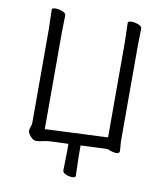

<svg xmlns="http://www.w3.org/2000/svg" viewBox="-94 -783 887 1033"><g transform="rotate(10 349.5 -266.5)"><path d="M183 -677 181 -588V-56L524 -71V-590L521 -696Q521 -706 540 -706Q559 -706 578.5 -698.5Q598 -691 598 -678L596 -589V-61L600 -10Q600 4 581 4Q562 4 532 -9L386 -3V56L389 163Q389 173 371.5 173Q354 173 336 165.5Q318 158 318 145L320 46V0L217 4Q196 6 178 10.5Q160 15 147 15Q134 15 124 6.5Q114 -2 106.5 -13Q99 -24 99 -32Q99 -40 104 -54Q109 -68 109 -79V-589L106 -695Q106 -705 125 -705Q144 -705 163.5 -697.5Q183 -690 183 -677Z"/></g></svg>

Font: LXGW WenKai
Style: Regular
Weight: 400
Designer: LXGW / Fontworks Inc.
Foundry: LXGW / Fontworks Inc.
Version: Version 1.520; June 14, 2025